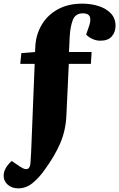

<svg xmlns="http://www.w3.org/2000/svg" viewBox="-85 -802 653 1052"><path d="M370 -729Q328 -729 314 -692.5Q300 -656 297 -602L293 -517H417L413 -452H292L279 -174Q276 -89 245 -17Q214 55 157 132Q129 172 93.5 201Q58 230 15 230Q-19 230 -42 210.5Q-65 191 -65 161Q-65 120 -21 80L25 111Q78 147 82 90Q84 64 85.5 33Q87 2 88 -28L105 -452H26L32 -511L107 -517L109 -556Q114 -617 145 -668.5Q176 -720 232 -751Q288 -782 366 -782Q413 -782 454.5 -769Q496 -756 522 -729Q548 -702 548 -661Q548 -626 527.5 -602.5Q507 -579 465 -579Q442 -579 420.5 -589Q399 -599 387 -613L401 -653Q429 -729 370 -729Z"/></svg>

Font: Literata 36pt ExtraBold
Style: Italic
Weight: 800
Italic angle: -2°
Designer: Latin by Veronika Burian and Jose Scaglione. Greek by Irene Vlachou. Cyrillic by Vera Evstafieva
Foundry: TypeTogether
Version: Version 3.002